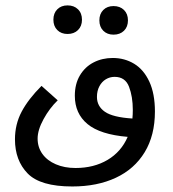

<svg xmlns="http://www.w3.org/2000/svg" viewBox="-20 -510 640 712"><path d="M35.5 6.5Q35.5 -49 60.2 -95.8Q85 -142.5 134 -191.5L194 -138Q163.5 -108.5 141.5 -68.2Q119.5 -28 119.5 4Q119.5 36 137.2 60.8Q155 85.5 187 99.2Q219 113 260 113Q328 113 378.8 83Q429.5 53 453.5 -2.5Q351.5 -11 304.5 -50Q257.5 -89 257.5 -155Q257.5 -198.5 276.2 -230.2Q295 -262 327 -278.5Q359 -295 398 -295Q442 -295 477.5 -273.5Q513 -252 533.8 -207.2Q554.5 -162.5 554.5 -96.5Q554.5 -8 516.5 54.5Q478.5 117 409.5 149.2Q340.5 181.5 248 181.5Q129.5 181.5 82.5 133.2Q35.5 85 35.5 6.5ZM178 -437Q178 -461 192.5 -475.5Q207 -490 230.5 -490Q254.5 -490 269.2 -475.5Q284 -461 284 -437Q284 -413 269.2 -398.5Q254.5 -384 230.5 -384Q207 -384 192.5 -398.5Q178 -413 178 -437ZM348.5 -434.5Q348.5 -458.5 363 -473Q377.5 -487.5 401 -487.5Q425 -487.5 439.8 -473Q454.5 -458.5 454.5 -434.5Q454.5 -410.5 439.8 -396Q425 -381.5 401 -381.5Q377.5 -381.5 363 -396Q348.5 -410.5 348.5 -434.5ZM471 -70.5Q472.5 -85.5 472.5 -102.5Q472.5 -151.5 458.5 -188.2Q444.5 -225 405 -225Q387.5 -225 372.5 -216Q357.5 -207 348.5 -190Q339.5 -173 339.5 -150.5Q339.5 -116 369 -95.5Q398.5 -75 471 -70.5Z"/></svg>

Font: JuliaMono
Style: Regular
Weight: 400
Monospace: yes
Designer: cormullion
Foundry: corm
Version: Version 0.055; ttfautohint (v1.8.4)